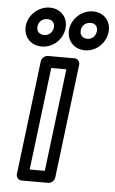

<svg xmlns="http://www.w3.org/2000/svg" viewBox="-54 -760 494 822"><g transform="rotate(5 193.5 -349.0)"><path d="M101 -25 155 -466H220L166 -25ZM48 0C47 11 55 25 70 25H185C196 25 211 15 213 0L273 -491C274 -502 266 -516 251 -516H136C125 -516 110 -506 108 -491ZM112 -604C91 -604 78 -618 81 -639C83 -659 99 -673 121 -673C143 -673 153 -658 151 -639C148 -618 133 -604 112 -604ZM106 -554C155 -554 195 -592 201 -639C207 -686 175 -723 127 -723C79 -723 37 -685 31 -639C25 -592 57 -554 106 -554ZM298 -604C277 -604 264 -618 267 -639C269 -659 285 -673 307 -673C327 -673 338 -659 336 -639C333 -618 318 -604 298 -604ZM292 -554C340 -554 380 -592 386 -639C392 -685 361 -723 313 -723C265 -723 223 -685 217 -639C211 -592 243 -554 292 -554Z"/></g></svg>

Font: Falling Sky
Style: OuObl
Weight: 400
Designer: Paul D. Hunt
Foundry: Adobe Systems Incorporated
Version: Version 1.02